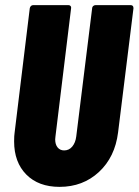

<svg xmlns="http://www.w3.org/2000/svg" viewBox="-20 -720 540 748"><path d="M35 -169Q35 -192 37 -204L96 -688Q97 -693 100.5 -696.5Q104 -700 109 -700H247Q252 -700 255 -696.5Q258 -693 257 -688L196 -188L195 -177Q195 -157 204.5 -145.5Q214 -134 230 -134Q249 -134 261.5 -149Q274 -164 277 -188L339 -688Q339 -693 343 -696.5Q347 -700 352 -700H489Q500 -700 500 -688L440 -204Q428 -108 365.5 -50Q303 8 212 8Q130 8 82.5 -40Q35 -88 35 -169Z"/></svg>

Font: Barlow Condensed ExtraBold
Style: Italic
Weight: 800
Width: 3
Italic angle: -7°
Designer: Jeremy Tribby
Foundry: Tribby Type
Version: Version 1.408